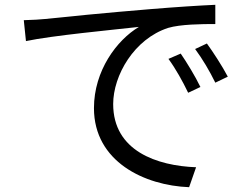

<svg xmlns="http://www.w3.org/2000/svg" viewBox="-20 -742 1040 799"><path d="M79 -658 88 -571C196 -594 451 -618 558 -630C466 -575 371 -448 371 -292C371 -69 582 30 767 37L796 -46C633 -52 451 -114 451 -309C451 -428 538 -580 680 -626C731 -641 819 -642 876 -642V-722C809 -719 715 -713 606 -704C422 -689 233 -670 168 -663C149 -661 117 -659 79 -658ZM732 -519 681 -497C711 -456 740 -404 763 -356L814 -380C793 -424 755 -486 732 -519ZM841 -561 792 -538C823 -496 852 -447 876 -398L928 -423C905 -467 865 -528 841 -561Z"/></svg>

Font: Noto Sans Mono CJK HK
Style: Regular
Weight: 400
Designer: Ryoko NISHIZUKA 西塚涼子 (kana, bopomofo & ideographs); Paul D. Hunt (Latin, Greek & Cyrillic); Sandoll Communications 산돌커뮤니
Foundry: Adobe
Version: Version 2.004;hotconv 1.0.118;makeotfexe 2.5.65603